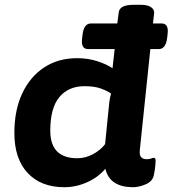

<svg xmlns="http://www.w3.org/2000/svg" viewBox="-20 -774 721 802"><path d="M249 8Q151 8 95.5 -51.5Q40 -111 40 -219Q40 -313 72.5 -383Q105 -453 164 -492Q223 -531 302 -531Q347 -531 386 -518.5Q425 -506 450 -489L459 -569H348Q317 -569 323 -614L325 -631Q331 -676 360 -676H470L476 -722Q479 -754 539 -754H567Q597 -754 611 -744Q625 -734 624 -720L619 -676H655Q686 -676 680 -631L678 -614Q672 -569 643 -569H608L564 -147Q562 -126 569.5 -117.5Q577 -109 593 -109Q604 -109 611.5 -112Q619 -115 622 -115Q630 -115 630 -103Q630 -99 629 -84.5Q628 -70 623 -44Q618 -17 589.5 -4.5Q561 8 535 8Q489 8 459.5 -10.5Q430 -29 420 -69Q391 -34 344.5 -13Q298 8 249 8ZM303 -113Q337 -113 368.5 -130Q400 -147 419 -172L432 -302Q435 -333 437 -350Q439 -367 444 -383Q429 -394 402 -404Q375 -414 333 -414Q266 -414 228 -368.5Q190 -323 190 -228Q190 -113 303 -113Z"/></svg>

Font: Asap Semi Expanded Semi Expanded Regular
Style: Bold Italic
Weight: 700
Width: 6
Italic angle: -6°
Designer: Pablo Cosgaya
Foundry: Omnibus-Type
Version: Version 3.001; ttfautohint (v1.8.4.7-5d5b)